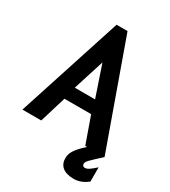

<svg xmlns="http://www.w3.org/2000/svg" viewBox="-199 -736 899 1016"><g transform="rotate(30 251.0 -228.0)"><path d="M395 0C339 51 325 77 325 109C325 152 354 182 417 182C448 182 475 171 502 150V63C466 95 454 102 439 102C429 102 424 95 424 86C424 70 439 59 502 0L274 -638H207L0 0H115L164 -161H327L384 0ZM182 -239 242 -428 306 -239Z"/></g></svg>

Font: Inconsolata
Style: Bold
Weight: 700
Monospace: yes
Designer: Raph Levien, Kirill Tkachev(cyreal.org)
Foundry: Raph Levien, Kirill Tkachev(cyreal.org)
Version: Version 1.014